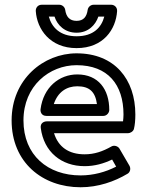

<svg xmlns="http://www.w3.org/2000/svg" viewBox="-20 -753 628 810"><path d="M79 -245C79 -391 189 -478 303 -478C435 -478 501 -396 501 -270C501 -260 500 -249 499 -241H177C167 -241 149 -235 152 -213C165 -112 239 -52 337 -52C379 -52 418 -63 453 -80L470 -50C425 -27 374 -13 320 -13C182 -13 79 -98 79 -245ZM29 -245C29 -68 159 37 320 37C394 37 463 13 518 -20C529 -26 533 -42 526 -54L484 -126C478 -136 462 -142 450 -135C413 -114 378 -102 337 -102C270 -102 226 -133 208 -191H520C529 -191 542 -198 545 -209C549 -225 551 -246 551 -270C551 -418 464 -528 303 -528C164 -528 29 -419 29 -245ZM176 -264H416C431 -264 441 -278 441 -289C441 -376 395 -439 306 -439C230 -439 163 -385 151 -292C150 -282 154 -264 176 -264ZM207 -314C224 -365 261 -389 306 -389C358 -389 382 -365 389 -314ZM303 -600C232 -600 198 -639 186 -683H210C222 -646 254 -615 303 -615C353 -615 383 -648 395 -683H420C408 -638 375 -600 303 -600ZM303 -550C417 -550 469 -630 474 -706C475 -723 462 -733 449 -733H375C363 -733 352 -724 350 -712C346 -683 333 -665 303 -665C273 -665 259 -683 255 -712C253 -724 242 -733 230 -733H156C139 -733 130 -719 131 -706C136 -630 191 -550 303 -550Z"/></svg>

Font: Falling Sky
Style: ExtOu
Weight: 400
Designer: Paul D. Hunt
Foundry: Adobe Systems Incorporated
Version: Version 1.02